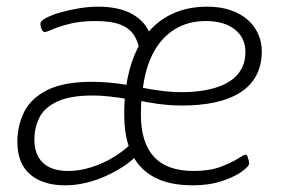

<svg xmlns="http://www.w3.org/2000/svg" viewBox="-20 -549 860 575"><path d="M557 6Q455 6 403.5 -47Q352 -100 352 -206Q352 -280 368 -340Q384 -400 415.5 -442Q447 -484 493.5 -506.5Q540 -529 601 -529Q640 -529 670.5 -518.5Q701 -508 721.5 -490Q742 -472 753 -447.5Q764 -423 764 -396Q764 -354 747.5 -323Q731 -292 699.5 -272Q668 -252 624 -242.5Q580 -233 525 -233Q489 -233 452.5 -238Q416 -243 388 -250L405 -263Q403 -249 402.5 -234.5Q402 -220 402 -205Q402 -122 441 -79.5Q480 -37 560 -37Q608 -37 641 -49.5Q674 -62 692.5 -74Q711 -86 715 -86Q719 -86 721 -81Q723 -76 724.5 -70Q726 -64 726 -59Q726 -51 704 -35Q682 -19 644 -6.5Q606 6 557 6ZM175 6Q108 6 70 -27Q32 -60 32 -124Q32 -173 52.5 -214Q73 -255 122 -279.5Q171 -304 256 -304Q280 -304 309 -301.5Q338 -299 370 -293L366 -252Q335 -257 308.5 -260Q282 -263 258 -263Q189 -263 150.5 -244.5Q112 -226 97.5 -196Q83 -166 83 -131Q83 -86 108.5 -61.5Q134 -37 185 -37Q218 -37 253 -48Q288 -59 319.5 -78Q351 -97 375 -121L390 -85Q376 -68 352.5 -52.5Q329 -37 300.5 -23.5Q272 -10 239.5 -2Q207 6 175 6ZM398 -397Q394 -425 380.5 -445Q367 -465 340 -475.5Q313 -486 266 -486Q222 -486 190 -478Q158 -470 138.5 -461.5Q119 -453 114 -453Q110 -453 107 -457.5Q104 -462 102.5 -468Q101 -474 101 -478Q101 -486 117.5 -495Q134 -504 160 -511.5Q186 -519 216 -524Q246 -529 273 -529Q338 -529 377.5 -506Q417 -483 431 -443ZM525 -273Q555 -273 583 -277Q611 -281 635 -289.5Q659 -298 677 -312Q695 -326 705 -346.5Q715 -367 715 -393Q715 -436 683 -461Q651 -486 597 -486Q544 -486 504.5 -462Q465 -438 440.5 -393.5Q416 -349 408 -286Q427 -282 459.5 -277.5Q492 -273 525 -273Z"/></svg>

Font: Asap ExtraLight
Style: Italic
Weight: 250
Italic angle: -6°
Version: Version 3.001